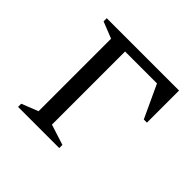

<svg xmlns="http://www.w3.org/2000/svg" viewBox="-122 -570 689 689"><g transform="rotate(45 222.5 -225.0)"><path d="M115 -409 52 -434V-450H419V-287H403L345 -412H183V-41L261 -16V0H52V-16L115 -41Z"/></g></svg>

Font: Spectral Light
Style: Regular
Weight: 300
Designer: Jean-Baptiste Levee
Foundry: Production Type
Version: Version 2.001